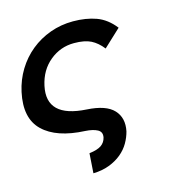

<svg xmlns="http://www.w3.org/2000/svg" viewBox="-104 -551 749 818"><g transform="rotate(-15 270.5 -142.0)"><path d="M103 -231.9Q74.2 -98.1 251 -87.9Q335 -83 368.4 -47.1Q401.9 -11.2 390.1 45.9Q383.8 70.8 369.9 95Q356 119.1 333 138.2Q310.1 157.2 278.6 169.2Q247.1 181.2 208 182.1L213.9 95.2Q250 90.8 267.1 78.9Q284.2 66.9 289.1 45.9Q293.9 22 274.4 11.5Q254.9 1 221.2 -1Q96.2 -6.8 37.1 -64Q-22 -121.1 2 -231.9Q13.2 -283.2 39.6 -326.2Q65.9 -369.1 104 -400.1Q142.1 -431.2 189.9 -448.5Q237.8 -465.8 291 -465.8Q348.1 -465.8 393.1 -449.5Q438 -433.1 472.2 -389.2L396 -317.9Q373 -347.2 345.5 -361.1Q317.9 -375 271 -375Q210.9 -375 164.1 -336.4Q117.2 -297.9 103 -231.9Z"/></g></svg>

Font: Anonymous Pro
Style: Bold Italic
Weight: 700
Italic angle: -12°
Monospace: yes
Designer: Mark Simonson
Version: Version 1.003